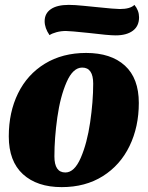

<svg xmlns="http://www.w3.org/2000/svg" viewBox="-20 -747 605 787"><path d="M549 -325Q549 -227 511 -148.5Q473 -70 401.5 -25Q330 20 233 20Q132 20 74 -33Q16 -86 16 -188Q16 -287 54 -364.5Q92 -442 164 -486Q236 -530 333 -530Q435 -530 492 -478Q549 -426 549 -325ZM203 -106Q203 -40 248 -40Q285 -40 311 -100Q337 -160 349.5 -245.5Q362 -331 362 -404Q362 -470 317 -470Q279 -470 253 -410.5Q227 -351 215 -266Q203 -181 203 -106ZM550 -676Q550 -640 524.5 -621Q499 -602 454 -602Q425 -602 343 -612Q267 -620 250 -620Q230 -620 211.5 -615Q193 -610 183 -603Q163 -632 163 -660Q163 -692 188.5 -709.5Q214 -727 262 -727Q286 -727 325 -723Q364 -719 375 -718Q451 -710 471 -710Q514 -710 531 -727Q550 -704 550 -676Z"/></svg>

Font: Sansita ExtraBold Italic
Style: Regular
Weight: 800
Italic angle: -11°
Designer: Pablo Cosgaya
Foundry: Omnibus-Type
Version: Version 1.006